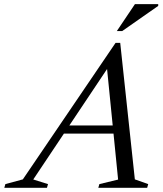

<svg xmlns="http://www.w3.org/2000/svg" viewBox="-90 -892 774 912"><path d="M184.5 -257.5 198 -296H516L503 -257.5ZM550.5 -40 614 -17.5 609 0H377L382 -17.5L471 -39L415 -600H442.5L68 -39.5L138 -17.5L133 0H-69.5L-64.5 -17.5L18.5 -40L459 -688.5H481ZM465 -744.5 551 -872.5H661.5V-864L490.5 -744.5Z"/></svg>

Font: Newsreader 28pt
Style: Italic
Weight: 400
Italic angle: -17°
Version: Version 1.003